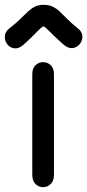

<svg xmlns="http://www.w3.org/2000/svg" viewBox="-64 -766 362 797"><path d="M70 -40Q70 -15 83.5 -2Q97 11 115 11Q133 11 146.5 -2Q160 -15 160 -40Q160 -63 160 -83Q160 -103 160 -122.5Q160 -142 160 -165Q160 -188 160 -218.5Q160 -249 160 -279.5Q160 -310 160 -333Q160 -356 160 -374.5Q160 -393 160 -412.5Q160 -432 160 -458Q160 -483 146.5 -495.5Q133 -508 115 -508Q97 -508 83.5 -495.5Q70 -483 70 -458Q70 -433 70 -412Q70 -391 70 -371.5Q70 -352 70 -333Q70 -299 70 -274Q70 -249 70 -224Q70 -199 70 -165Q70 -146 70 -125.5Q70 -105 70 -83.5Q70 -62 70 -40ZM-23 -650Q-43 -635 -44 -616Q-45 -597 -34 -582.5Q-23 -568 -4.5 -565.5Q14 -563 33 -580Q58 -602 75 -619.5Q92 -637 102.5 -647Q113 -657 117 -656Q121 -656 131.5 -645.5Q142 -635 159.5 -618Q177 -601 201 -580Q220 -564 238 -566.5Q256 -569 267.5 -583.5Q279 -598 278 -616.5Q277 -635 257 -650Q232 -670 215 -687.5Q198 -705 184 -718Q170 -731 154.5 -738.5Q139 -746 117 -746Q96 -746 81 -738.5Q66 -731 52 -718Q38 -705 20.5 -687.5Q3 -670 -23 -650Z"/></svg>

Font: Tilt Neon
Style: Regular
Weight: 400
Designer: Andy Clymer
Foundry: Andy Clymer
Version: Version 1.000